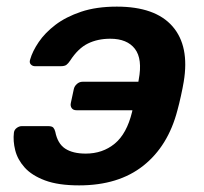

<svg xmlns="http://www.w3.org/2000/svg" viewBox="-20 -550 615 580"><path d="M219 10Q156 10 116 -5Q76 -20 54.5 -44Q33 -68 26 -96Q19 -124 22 -149Q23 -158 30.5 -163.5Q38 -169 46 -169H125Q137 -169 141 -164.5Q145 -160 147 -152Q154 -116 177 -101Q200 -86 239 -86Q290 -86 326.5 -116Q363 -146 379 -212L380 -217H211Q201 -217 196.5 -223.5Q192 -230 194 -239L203 -281Q205 -290 212.5 -296.5Q220 -303 229 -303H398L399 -309Q411 -372 387.5 -402.5Q364 -433 313 -433Q275 -433 245.5 -418.5Q216 -404 192 -367Q186 -358 180.5 -354Q175 -350 163 -350H86Q78 -350 73 -355.5Q68 -361 71 -370Q78 -395 97 -423Q116 -451 147.5 -475Q179 -499 225 -514.5Q271 -530 333 -530Q449 -530 501 -470.5Q553 -411 535 -303Q532 -285 526.5 -260Q521 -235 516 -217Q488 -109 413 -49.5Q338 10 219 10Z"/></svg>

Font: Rubik Light Medium
Style: Italic
Weight: 500
Italic angle: -12°
Version: Version 2.104